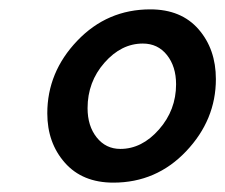

<svg xmlns="http://www.w3.org/2000/svg" viewBox="-20 -732 481 410"><path d="M81 -490Q81 -578 145 -645Q209 -712 301 -712Q367 -712 404 -669.5Q441 -627 441 -563Q441 -476 377.5 -409Q314 -342 222 -342Q156 -342 118.5 -384.5Q81 -427 81 -490ZM356 -552Q356 -590 336.5 -614.5Q317 -639 285 -639Q239 -639 203 -598Q167 -557 167 -501Q167 -463 186.5 -438.5Q206 -414 237 -414Q283 -414 319.5 -455.5Q356 -497 356 -552Z"/></svg>

Font: Raleway-v4020 SemiBold
Style: Italic
Weight: 600
Italic angle: -12°
Designer: Matt McInerney, Pablo Impallari, Rodrigo Fuenzalida
Foundry: Matt McInerney, Pablo Impallari, Rodrigo Fuenzalida
Version: Version 4.020;PS 004.020;hotconv 1.0.88;makeotf.lib2.5.64775